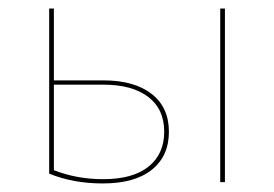

<svg xmlns="http://www.w3.org/2000/svg" viewBox="-20 -426 641 449"><path d="M375 -118Q375 -61 335 -29Q295 3 220 3Q151 3 95 -20V-406H106V-238H222Q294 -238 334.5 -206.5Q375 -175 375 -118ZM506 -406V0H495V-406ZM364 -118Q364 -171 326.5 -199.5Q289 -228 222 -228H106V-28Q160 -7 221 -7Q291 -7 327.5 -36.5Q364 -66 364 -118Z"/></svg>

Font: Ysabeau Infant Hairline
Style: Regular
Weight: 100
Designer: Christian Thalmann (Catharsis Fonts)
Version: Version 0.003